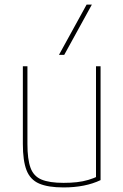

<svg xmlns="http://www.w3.org/2000/svg" viewBox="-20 -810 540 840"><path d="M258 10Q190 10 151 -7Q112 -24 96 -65.5Q80 -107 80 -180V-520H100V-180Q100 -113 113.5 -76Q127 -39 161.5 -24.5Q196 -10 258 -10Q290 -10 316.5 -13Q343 -16 366.5 -23Q390 -30 411 -40L400 -26V-520H420V-22Q353 10 258 10ZM261 -570H238L359 -790H382Z"/></svg>

Font: M PLUS 1 Code Thin
Style: Regular
Weight: 250
Designer: Coji Morishita
Foundry: UNDERFOREST DESIGN
Version: Version 1.002